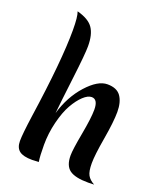

<svg xmlns="http://www.w3.org/2000/svg" viewBox="-168 -1029 957 1148"><g transform="rotate(20 310.5 -455.5)"><path d="M208 -309Q241 -422 311 -499.5Q381 -577 441.5 -577Q502 -577 527.5 -540.5Q553 -504 553 -441.5Q553 -379 533.5 -266Q514 -153 514 -101.5Q514 -50 527 -26.5Q540 -3 571 14Q558 15 534 15Q450 15 414.5 -11Q379 -37 379 -102Q379 -139 399 -246.5Q419 -354 419 -407Q419 -473 379 -473Q355 -473 326 -446Q297 -419 270.5 -372.5Q244 -326 226 -253Q208 -180 208 -107.5Q208 -35 214 0Q182 2 172 2Q115 2 90 -17.5Q65 -37 65 -80Q65 -123 82 -244Q136 -616 136 -809Q136 -896 124 -926Q199 -906 226.5 -865.5Q254 -825 254 -751Q254 -701 234.5 -541Q215 -381 208 -309Z"/></g></svg>

Font: MeriendaOneRegular
Style: Regular
Weight: 400
Designer: Eduardo Rodriguez Tunni
Foundry: Eduardo Rodriguez Tunni
Version: Version 1.001